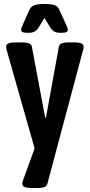

<svg xmlns="http://www.w3.org/2000/svg" viewBox="-20 -738 452 965"><path d="M139 207Q92 207 92 186Q92 178 95 170L154 8L13 -488Q11 -496 11 -505Q11 -525 58 -525H92Q110 -525 124 -520.5Q138 -516 140 -504L207 -147H211L276 -504Q278 -516 291.5 -520.5Q305 -525 324 -525H354Q400 -525 400 -505Q400 -501 400 -497Q400 -493 398 -488L218 186Q214 199 201 203Q188 207 170 207ZM120 -573Q100 -573 93 -577Q86 -581 86 -588Q86 -595 96 -617L128 -689Q136 -706 153 -712Q170 -718 203 -718Q237 -718 254 -712Q271 -706 278 -689L311 -617Q321 -595 321 -588Q321 -581 314 -577Q307 -573 286 -573Q265 -573 253.5 -579Q242 -585 232 -601L203 -648L175 -601Q165 -585 153.5 -579Q142 -573 120 -573Z"/></svg>

Font: Asap Condensed SemiBold
Style: Regular
Weight: 600
Width: 3
Designer: Pablo Cosgaya
Foundry: Omnibus-Type
Version: Version 3.001; ttfautohint (v1.8.4.7-5d5b)